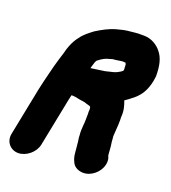

<svg xmlns="http://www.w3.org/2000/svg" viewBox="-185 -949 1206 1352"><g transform="rotate(20 418.0 -273.0)"><path d="M600.8 -590C603.9 -586.1 608.3 -577.7 607.4 -573C607.9 -562.3 607.9 -551.6 609.2 -542L607 -531C601.5 -527 596.8 -523.3 592.8 -520C577.8 -510.2 563.7 -503.5 544.4 -498C518.8 -492.3 506.1 -489.3 486.6 -484C458.5 -480.6 424.4 -474 395 -471L382.6 -469C385.7 -477.7 387.9 -485.3 389.2 -492C391.1 -498 392.9 -503.7 394.6 -509C396.8 -519.8 401.1 -524.9 405.4 -533C407.7 -534.3 410 -536 412.4 -538C425.8 -549.2 425.7 -547.2 441.4 -558C461.5 -569.9 484.2 -574.5 508.2 -582C516.8 -582 529.8 -584.3 537.8 -585C555.7 -586.6 577.8 -593.8 595.8 -590ZM241.9 156 313.7 -204C316.4 -217.3 319.4 -230.7 322.7 -244H335.7C338.4 -244 341 -243.7 343.5 -243C356.6 -243 368 -238.8 378.3 -237C396.5 -232.6 427 -232.2 441.7 -224L456.9 -220C460.7 -218.7 465.7 -217 471.9 -215C474.3 -212 475.7 -206.8 475.9 -205L475.7 -204C476.5 -201.3 476.9 -198.3 476.9 -195C475.7 -182.3 475.6 -170 476.5 -158C477.4 -148 474.9 -95 475 -90C474.4 -87.3 474 -83.3 473.6 -78C471.6 -48.9 469.5 -23.5 472.8 1C472 25.8 478.7 40.2 479.2 64C485.3 109.3 482.7 153.5 500.5 188C510.6 214 530.1 230.7 559 238C623.7 254.4 686.5 209.3 709.8 156.5C723.6 125 724.9 92.5 711.4 68C711.7 66.7 711.6 65.3 711.2 64C709.7 52.4 708.7 45.6 708.4 33C707.5 14.1 704 -19.8 701 -35C700.6 -36.3 700.5 -37.7 700.8 -39C700.4 -43.7 700.1 -48.7 699.8 -54L697.8 -74C698.3 -76.7 698.4 -79 698.2 -81C701 -118.5 701.1 -124.2 703.7 -164C704.8 -189.3 704.7 -207.3 703.5 -218L703.7 -219C708.3 -267.4 697.3 -301.9 684.3 -337C704.4 -350.5 721.7 -364.1 741.9 -380C788.9 -418.2 816.9 -465.3 831.2 -537C833.6 -549 835.3 -561 836.4 -573C836.4 -647.5 824.9 -706.9 787.7 -750C763.6 -780.1 717.6 -813 661.3 -813H643.3C605.7 -815.1 571.4 -807.8 534.7 -805C508.7 -801.8 485.8 -794.5 462.5 -789C409.7 -775.1 363.7 -748.8 320.1 -722C289.3 -699 253.5 -672.2 231.8 -640C229 -636 225.8 -632 222.4 -628C203.5 -602.1 188.7 -569.4 177.8 -535L169.8 -505C158.2 -471 147.5 -431.2 136.7 -394C132.6 -373.5 126.2 -356.5 121.9 -335C112 -293.2 99.6 -248.7 90.7 -204L18.9 156C6.9 215.7 48.3 267 108.2 267C168.1 267 229.9 215.7 241.9 156Z"/></g></svg>

Font: Smoothie
Style: BlkIt
Weight: 900
Foundry: Cannot Into Space Fonts
Version: Version 0.8